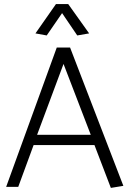

<svg xmlns="http://www.w3.org/2000/svg" viewBox="-20 -912 632 937"><path d="M423 -254H161L290 -600ZM257 -680 10 0H69L144 -204H441L521 5L582 -5L322 -680ZM283 -848 357 -739 415 -749 313 -892H253L153 -749L208 -739Z"/></svg>

Font: Catamaran Thin Light
Style: Regular
Weight: 300
Version: Version 2.000